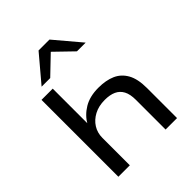

<svg xmlns="http://www.w3.org/2000/svg" viewBox="-255 -1095 1245 1245"><g transform="rotate(-45 368.0 -472.5)"><path d="M100 0V-705H203V-382H199Q229 -435 283 -467.5Q337 -500 416 -500Q485 -500 534 -478.5Q583 -457 610.5 -408Q638 -359 638 -276V0H533V-272Q533 -324 516.5 -355Q500 -386 468.5 -400.5Q437 -415 390 -415Q334 -415 292.5 -393Q251 -371 228 -334.5Q205 -298 205 -252V0ZM161 -765 313 -945H413L565 -765H485L363 -883L240 -765Z"/></g></svg>

Font: Nunito Sans 10pt Expanded Medium
Style: Regular
Weight: 500
Width: 7
Designer: Vernon Adams
Foundry: Vernon Adams
Version: Version 3.101;gftools[0.9.27]